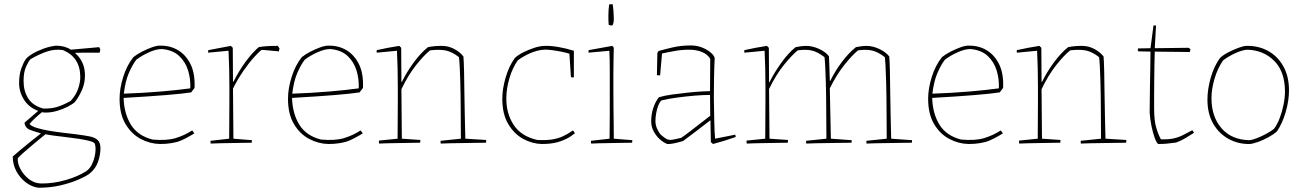

<svg xmlns="http://www.w3.org/2000/svg" viewBox="-20 -672 6129 904"><path d="M161 212Q130 208 102.5 187.5Q75 167 57.5 135Q40 103 40 65Q50 56 73 36.5Q96 17 123.5 -5Q151 -27 173 -44Q144 -52 121.5 -60.5Q99 -69 95 -94L160 -150Q116 -166 93 -202.5Q70 -239 70 -280Q70 -321 80 -349Q90 -377 101 -393Q110 -405 132.5 -418.5Q155 -432 185 -443Q215 -454 244 -457Q263 -457 283 -452Q303 -446 313 -438L447 -450L452 -440Q452 -439 451.5 -434Q451 -429 449 -424Q439 -424 415 -424Q391 -424 367.5 -424Q344 -424 333 -423L343 -413Q360 -396 370 -372Q380 -348 380 -316Q380 -279 365 -246Q350 -213 332 -191Q321 -181 298.5 -169.5Q276 -158 249 -150Q222 -142 195 -142Q188 -142 184 -142.5Q180 -143 178 -144Q165 -134 146 -116.5Q127 -99 119 -88Q129 -77 154 -69.5Q179 -62 211 -56.5Q243 -51 276.5 -47Q310 -43 336 -40Q375 -35 401 -30Q427 -25 440 -12.5Q453 0 453 26Q453 57 441.5 90Q430 123 401 146Q385 158 349.5 173.5Q314 189 266 200.5Q218 212 161 212ZM184 -161Q222 -160 250.5 -169Q279 -178 313 -197Q338 -225 348 -254.5Q358 -284 358 -309Q358 -402 277 -436Q240 -442 203 -430Q166 -418 123 -393Q116 -386 103.5 -360Q91 -334 91 -290Q91 -243 113 -208.5Q135 -174 184 -161ZM176 192Q233 192 290 175.5Q347 159 386 134Q404 122 415 97Q426 72 429 45.5Q432 19 426 4Q422 -3 401 -8.5Q380 -14 350.5 -18.5Q321 -23 290 -26.5Q259 -30 233 -33.5Q207 -37 194 -40Q166 -17 136.5 7.5Q107 32 87 50Q67 68 64 73Q61 94 75.5 122.5Q90 151 116.5 171.5Q143 192 176 192Z M733 6Q686 5 642.5 -18Q599 -41 571 -88Q543 -135 543 -207Q543 -255 560 -309.5Q577 -364 608 -403Q624 -416 648 -428.5Q672 -441 696 -449.5Q720 -458 734 -457Q781 -458 818.5 -435.5Q856 -413 877.5 -369Q899 -325 896 -258L880 -237Q842 -231 763 -224.5Q684 -218 562 -211Q564 -138 596 -85.5Q628 -33 698 -15Q764 -9 806 -21.5Q848 -34 885 -58L895 -44Q879 -34 856.5 -22Q834 -10 818 -5Q808 -2 786 2Q764 6 733 6ZM563 -231Q654 -234 736 -241Q818 -248 876 -256Q878 -300 865.5 -340.5Q853 -381 823.5 -408.5Q794 -436 744 -441Q717 -442 681 -425.5Q645 -409 622 -391Q604 -368 587 -329Q570 -290 563 -231Z M972 4Q971 0 971 -9L1059 -19Q1059 -63 1059.5 -106.5Q1060 -150 1060 -193Q1060 -224 1060 -265.5Q1060 -307 1059 -351.5Q1058 -396 1056 -433L960 -424Q960 -427 960 -430.5Q960 -434 961 -436Q987 -441 1014 -446Q1041 -451 1067 -456L1076 -447L1077 -288L1079 -287Q1107 -342 1138 -383.5Q1169 -425 1198 -450Q1215 -453 1234 -454.5Q1253 -456 1288 -456L1296 -444L1295 -439L1293 -430Q1289 -431 1273 -432Q1257 -433 1239.5 -435Q1222 -437 1212 -437Q1200 -429 1176 -402.5Q1152 -376 1125.5 -337.5Q1099 -299 1077 -255L1079 -19L1166 -12Q1166 -10 1166 -6.5Q1166 -3 1165 0Q1152 0 1126 0.5Q1100 1 1070 1.5Q1040 2 1013.5 2.5Q987 3 972 4Z M1526 6Q1479 5 1435.5 -18Q1392 -41 1364 -88Q1336 -135 1336 -207Q1336 -255 1353 -309.5Q1370 -364 1401 -403Q1417 -416 1441 -428.5Q1465 -441 1489 -449.5Q1513 -458 1527 -457Q1574 -458 1611.5 -435.5Q1649 -413 1670.5 -369Q1692 -325 1689 -258L1673 -237Q1635 -231 1556 -224.5Q1477 -218 1355 -211Q1357 -138 1389 -85.5Q1421 -33 1491 -15Q1557 -9 1599 -21.5Q1641 -34 1678 -58L1688 -44Q1672 -34 1649.5 -22Q1627 -10 1611 -5Q1601 -2 1579 2Q1557 6 1526 6ZM1356 -231Q1447 -234 1529 -241Q1611 -248 1669 -256Q1671 -300 1658.5 -340.5Q1646 -381 1616.5 -408.5Q1587 -436 1537 -441Q1510 -442 1474 -425.5Q1438 -409 1415 -391Q1397 -368 1380 -329Q1363 -290 1356 -231Z M1765 4Q1764 1 1764 -2.5Q1764 -6 1764 -10L1852 -19Q1852 -63 1852.5 -106.5Q1853 -150 1853 -193Q1853 -224 1853 -265Q1853 -306 1852 -350.5Q1851 -395 1849 -433L1754 -424Q1752 -431 1754 -436Q1780 -442 1807 -447Q1834 -452 1860 -456L1869 -447L1870 -287L1872 -286Q1895 -333 1928 -378Q1961 -423 1995 -450Q2024 -456 2060 -456Q2091 -456 2118.5 -441.5Q2146 -427 2162 -406Q2164 -380 2165 -334.5Q2166 -289 2166.5 -234Q2167 -179 2168.5 -122.5Q2170 -66 2171 -19L2269 -13Q2269 -11 2269 -7Q2269 -3 2268 0Q2255 0 2226 0.5Q2197 1 2163 1.5Q2129 2 2099.5 2.5Q2070 3 2055 4Q2054 0 2054 -9L2150 -19L2149 -180Q2149 -198 2148.5 -228.5Q2148 -259 2147 -293.5Q2146 -328 2144.5 -357.5Q2143 -387 2141 -403Q2107 -429 2078 -434.5Q2049 -440 2005 -435Q1977 -413 1939.5 -366Q1902 -319 1870 -252L1872 -19L1959 -13Q1959 -11 1959 -8Q1959 -5 1958 0Q1945 0 1919 0.5Q1893 1 1863 1.5Q1833 2 1806.5 2.5Q1780 3 1765 4Z M2531 6Q2486 5 2443.5 -18Q2401 -41 2373 -88Q2345 -135 2345 -207Q2345 -253 2360.5 -306.5Q2376 -360 2404 -399Q2419 -413 2443.5 -425.5Q2468 -438 2496 -447Q2524 -456 2546 -456Q2573 -457 2610 -450.5Q2647 -444 2682 -433V-308L2672 -307L2668 -311L2661 -419Q2647 -424 2624 -428.5Q2601 -433 2578.5 -436Q2556 -439 2541 -438Q2510 -436 2477.5 -422Q2445 -408 2418 -388Q2392 -351 2378 -302Q2364 -253 2364 -211Q2363 -138 2398.5 -84Q2434 -30 2510 -13Q2549 -11 2577 -15Q2605 -19 2628.5 -29.5Q2652 -40 2678 -58L2687 -45Q2668 -29 2648 -19Q2628 -9 2607 -3Q2589 2 2570 4Q2551 6 2531 6Z M2763 4Q2762 0 2762 -9L2850 -19Q2850 -38 2850.5 -71.5Q2851 -105 2851 -139Q2851 -173 2851 -193Q2851 -224 2851 -265Q2851 -306 2851 -350Q2851 -394 2849 -433L2751 -424Q2751 -427 2751 -430.5Q2751 -434 2752 -436L2863 -456L2870 -447L2869 -409Q2868 -375 2868 -328.5Q2868 -282 2868 -248Q2868 -210 2868.5 -166.5Q2869 -123 2869.5 -84Q2870 -45 2870 -19L2957 -12Q2957 -10 2957 -6.5Q2957 -3 2956 0Q2943 0 2917 0.5Q2891 1 2861 1.5Q2831 2 2804.5 2.5Q2778 3 2763 4ZM2846 -555Q2844 -576 2844.5 -602Q2845 -628 2848 -650Q2850 -652 2853.5 -652Q2857 -652 2861 -652H2865Q2867 -638 2868.5 -619.5Q2870 -601 2870 -586.5Q2870 -572 2869 -568Q2869 -566 2866.5 -559Q2864 -552 2863 -552Q2861 -552 2856 -552.5Q2851 -553 2846 -555Z M3196 -8Q3173 -1 3153 3Q3133 7 3122 6Q3105 0 3087.5 -15.5Q3070 -31 3058 -53Q3046 -75 3046 -101Q3046 -133 3055.5 -162.5Q3065 -192 3082 -214Q3108 -222 3145 -227Q3182 -232 3219.5 -236Q3257 -240 3285.5 -241.5Q3314 -243 3323 -243L3324 -395Q3312 -416 3285.5 -427Q3259 -438 3224 -438Q3191 -438 3157 -432Q3123 -426 3097 -420L3088 -317L3073 -318L3075 -423L3081 -432Q3113 -441 3150 -449.5Q3187 -458 3233 -458Q3262 -458 3286.5 -448Q3311 -438 3327 -424Q3343 -410 3345 -398Q3343 -361 3342 -312.5Q3341 -264 3341 -214Q3342 -155 3343 -101.5Q3344 -48 3347 -19L3442 -38L3444 -27Q3419 -18 3391 -9.5Q3363 -1 3337 6L3327 -3L3325 -104V-106Q3291 -80 3254 -51.5Q3217 -23 3196 -8ZM3091 -38Q3108 -23 3118.5 -17.5Q3129 -12 3144 -14Q3159 -16 3187 -23Q3204 -34 3229 -53.5Q3254 -73 3280 -93Q3306 -113 3324 -127L3323 -225Q3290 -225 3249 -221.5Q3208 -218 3167 -212.5Q3126 -207 3094 -199Q3086 -192 3079.5 -175.5Q3073 -159 3069.5 -139Q3066 -119 3066 -103Q3066 -82 3075 -63.5Q3084 -45 3091 -38Z M3496 4Q3495 1 3495 -2.5Q3495 -6 3495 -10L3583 -19Q3583 -63 3583.5 -106.5Q3584 -150 3584 -193Q3584 -224 3584 -265Q3584 -306 3583 -350.5Q3582 -395 3580 -433L3485 -424Q3483 -431 3485 -436Q3511 -442 3538 -447Q3565 -452 3591 -456L3600 -447L3601 -286L3603 -285Q3626 -331 3659 -377Q3692 -423 3726 -450Q3755 -456 3774 -456Q3805 -456 3836 -442Q3867 -428 3883 -407Q3884 -388 3885 -359Q3886 -330 3887 -292L3889 -291Q3912 -338 3944 -380.5Q3976 -423 4010 -450Q4039 -456 4058 -456Q4089 -456 4120 -441.5Q4151 -427 4167 -406Q4169 -380 4170 -334.5Q4171 -289 4171.5 -234Q4172 -179 4173.5 -122.5Q4175 -66 4176 -19L4274 -12Q4274 -10 4274 -6.5Q4274 -3 4273 0Q4260 0 4231 0.5Q4202 1 4168 1.5Q4134 2 4104.5 2.5Q4075 3 4060 4Q4059 0 4059 -9L4155 -19Q4155 -60 4154.5 -100Q4154 -140 4154 -180Q4154 -198 4153.5 -228.5Q4153 -259 4152 -293.5Q4151 -328 4149.5 -357.5Q4148 -387 4146 -403Q4112 -429 4084.5 -434.5Q4057 -440 4020 -435Q3993 -413 3956 -367Q3919 -321 3887 -256L3892 -19L3990 -12Q3990 -10 3990 -6.5Q3990 -3 3989 0Q3976 0 3947 0.5Q3918 1 3884 1.5Q3850 2 3820.5 2.5Q3791 3 3776 4Q3775 0 3775 -9L3871 -19Q3871 -60 3870.5 -100Q3870 -140 3870 -180Q3870 -198 3869.5 -228.5Q3869 -259 3868 -293.5Q3867 -328 3865.5 -357.5Q3864 -387 3862 -403Q3828 -429 3800.5 -434.5Q3773 -440 3736 -435Q3709 -413 3671.5 -367Q3634 -321 3601 -253L3603 -19L3690 -13Q3690 -11 3690 -8Q3690 -5 3689 0Q3676 0 3650 0.5Q3624 1 3594 1.5Q3564 2 3537.5 2.5Q3511 3 3496 4Z M4540 6Q4493 5 4449.5 -18Q4406 -41 4378 -88Q4350 -135 4350 -207Q4350 -255 4367 -309.5Q4384 -364 4415 -403Q4431 -416 4455 -428.5Q4479 -441 4503 -449.5Q4527 -458 4541 -457Q4588 -458 4625.5 -435.5Q4663 -413 4684.5 -369Q4706 -325 4703 -258L4687 -237Q4649 -231 4570 -224.5Q4491 -218 4369 -211Q4371 -138 4403 -85.5Q4435 -33 4505 -15Q4571 -9 4613 -21.5Q4655 -34 4692 -58L4702 -44Q4686 -34 4663.5 -22Q4641 -10 4625 -5Q4615 -2 4593 2Q4571 6 4540 6ZM4370 -231Q4461 -234 4543 -241Q4625 -248 4683 -256Q4685 -300 4672.5 -340.5Q4660 -381 4630.5 -408.5Q4601 -436 4551 -441Q4524 -442 4488 -425.5Q4452 -409 4429 -391Q4411 -368 4394 -329Q4377 -290 4370 -231Z M4779 4Q4778 1 4778 -2.5Q4778 -6 4778 -10L4866 -19Q4866 -63 4866.5 -106.5Q4867 -150 4867 -193Q4867 -224 4867 -265Q4867 -306 4866 -350.5Q4865 -395 4863 -433L4768 -424Q4766 -431 4768 -436Q4794 -442 4821 -447Q4848 -452 4874 -456L4883 -447L4884 -287L4886 -286Q4909 -333 4942 -378Q4975 -423 5009 -450Q5038 -456 5074 -456Q5105 -456 5132.5 -441.5Q5160 -427 5176 -406Q5178 -380 5179 -334.5Q5180 -289 5180.5 -234Q5181 -179 5182.5 -122.5Q5184 -66 5185 -19L5283 -13Q5283 -11 5283 -7Q5283 -3 5282 0Q5269 0 5240 0.5Q5211 1 5177 1.5Q5143 2 5113.5 2.5Q5084 3 5069 4Q5068 0 5068 -9L5164 -19L5163 -180Q5163 -198 5162.5 -228.5Q5162 -259 5161 -293.5Q5160 -328 5158.5 -357.5Q5157 -387 5155 -403Q5121 -429 5092 -434.5Q5063 -440 5019 -435Q4991 -413 4953.5 -366Q4916 -319 4884 -252L4886 -19L4973 -13Q4973 -11 4973 -8Q4973 -5 4972 0Q4959 0 4933 0.5Q4907 1 4877 1.5Q4847 2 4820.5 2.5Q4794 3 4779 4Z M5433 6Q5425 0 5416.5 -23.5Q5408 -47 5401.5 -79Q5395 -111 5393 -141Q5393 -158 5393.5 -192.5Q5394 -227 5394.5 -270Q5395 -313 5396 -355Q5397 -397 5397 -429Q5391 -429 5378 -429.5Q5365 -430 5354 -430Q5343 -430 5341 -430L5337 -434L5338 -444L5397 -445L5411 -552H5423L5417 -445L5576 -447L5585 -441L5582 -427Q5574 -427 5552 -427.5Q5530 -428 5503.5 -428Q5477 -428 5453 -428.5Q5429 -429 5417 -429Q5416 -405 5415.5 -369.5Q5415 -334 5414.5 -295Q5414 -256 5414 -220.5Q5414 -185 5414 -161Q5414 -106 5423.5 -72.5Q5433 -39 5446 -16Q5483 -15 5507 -20.5Q5531 -26 5551 -36.5Q5571 -47 5594 -59L5602 -47Q5584 -35 5562 -22Q5540 -9 5518 -1Q5494 2 5476.5 4Q5459 6 5433 6Z M5864 6Q5810 7 5764.5 -18Q5719 -43 5692 -90Q5665 -137 5665 -203Q5665 -252 5680.5 -306Q5696 -360 5724 -399Q5739 -413 5763 -425.5Q5787 -438 5811.5 -447Q5836 -456 5850 -456Q5905 -457 5950 -432.5Q5995 -408 6022 -360.5Q6049 -313 6049 -246Q6049 -198 6033.5 -144.5Q6018 -91 5992 -53Q5976 -39 5951.5 -25.5Q5927 -12 5903 -3.5Q5879 5 5864 6ZM5862 -12Q5876 -13 5898 -21.5Q5920 -30 5942 -42Q5964 -54 5978 -65Q5994 -86 6005.5 -116.5Q6017 -147 6023.5 -180Q6030 -213 6030 -241Q6030 -335 5979.5 -385.5Q5929 -436 5852 -438Q5828 -436 5797 -422Q5766 -408 5739 -388Q5713 -351 5698.5 -301.5Q5684 -252 5684 -210Q5684 -123 5731 -68.5Q5778 -14 5862 -12Z"/></svg>

Font: Labrada Thin
Style: Regular
Weight: 100
Designer: Mercedes Jáuregui
Foundry: Omnibus-Type Team
Version: Version 1.000; ttfautohint (v1.8.4.7-5d5b)